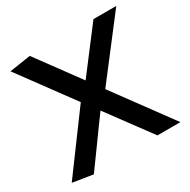

<svg xmlns="http://www.w3.org/2000/svg" viewBox="-155 -827 974 984"><g transform="rotate(-30 331.5 -335.0)"><path d="M6 -9 253 -344 20 -661 145 -680 330 -428 522 -680H657L395 -339L644 0H508L319 -256Q270 -190 222 -122.5Q174 -55 126 10Z"/></g></svg>

Font: Palanquin Dark
Style: Regular
Weight: 400
Designer: Pria Ravichandran
Version: Version 1.001